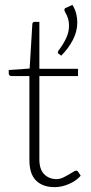

<svg xmlns="http://www.w3.org/2000/svg" viewBox="-20 -762 375 790"><path d="M205 8Q156 8 128.5 -19Q101 -46 101 -104V-449H28Q22 -449 19 -452Q16 -455 16 -460V-474L102 -480L113 -662Q113 -672 123 -672H142V-479H301V-449H142V-106Q142 -65 162 -45Q182 -25 213 -25Q228 -25 245 -34Q262 -43 275.5 -51.5Q289 -60 294 -60Q298 -60 301 -56L312 -39Q294 -18 264 -5Q234 8 205 8ZM252 -730 278 -742Q289 -724 293.5 -706Q298 -688 298 -670Q298 -632 279.5 -597Q261 -562 232 -533L221 -541Q218 -543 218 -547Q218 -548 218.5 -549.5Q219 -551 220 -553Q240 -579 252 -604.5Q264 -630 264 -656Q264 -672 260 -685.5Q256 -699 247 -714Q246 -716 245.5 -718Q245 -720 245 -722Q245 -728 252 -730Z"/></svg>

Font: Aleo ExtraLight
Style: Regular
Weight: 250
Designer: Alessio Laiso
Foundry: Alessio Laiso
Version: Version 2.001;gftools[0.9.29]